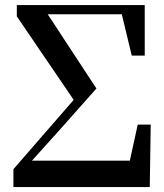

<svg xmlns="http://www.w3.org/2000/svg" viewBox="-20 -761 668 781"><path d="M34.6 0V-72.8L293.9 -371.1L290 -339.6L48.4 -694.5V-740.5H568.7L568.8 -534.9H515.9L470.1 -725.1L495.7 -702.9H336.9H166V-684.8L156.5 -729.8L372.2 -401L231.2 -242.2L63.7 -56.1L100.5 -127.3V-107.4H557.5L496.5 -54.3L540.2 -254.1H593.1L589.2 0Z"/></svg>

Font: Early Summer Mincho VF
Style: Regular
Weight: 250
Designer: GuiWonder
Version: Version 1.002